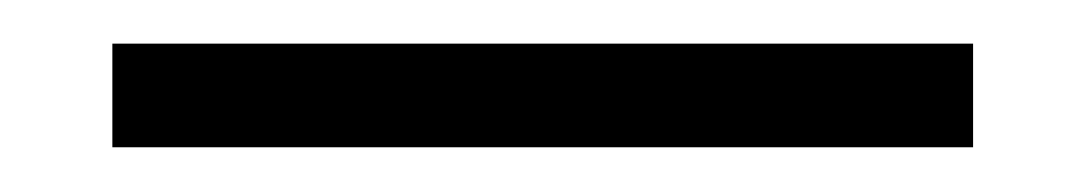

<svg xmlns="http://www.w3.org/2000/svg" viewBox="-20 26 498 88"><path d="M31.5 93.5V46H426V93.5Z"/></svg>

Font: Anek Gurmukhi Light
Style: Regular
Weight: 300
Designer: Sarang Kulkarni (Gurmukhi), Yesha Goshar (Latin)
Foundry: Ek Type
Version: Version 1.003